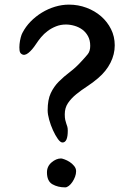

<svg xmlns="http://www.w3.org/2000/svg" viewBox="-20 -687 543 830"><path d="M77 -545Q91 -572 112.5 -594Q134 -616 161 -632.5Q188 -649 218 -658Q248 -667 278 -667Q318 -667 354 -653.5Q390 -640 417 -616.5Q444 -593 460 -561Q476 -529 476 -491Q476 -452 457.5 -415.5Q439 -379 405 -350Q382 -330 356.5 -313.5Q331 -297 309.5 -279.5Q288 -262 274 -241.5Q260 -221 260 -193Q260 -178 262 -169Q264 -160 266.5 -153Q269 -146 271 -139.5Q273 -133 273 -122Q273 -71 250 -71Q241 -71 230 -86.5Q219 -102 209 -124Q199 -146 192.5 -169.5Q186 -193 186 -210Q186 -256 199.5 -284.5Q213 -313 234.5 -334.5Q256 -356 282.5 -376Q309 -396 335 -425Q349 -440 359.5 -453Q370 -466 370 -489Q370 -513 360.5 -530.5Q351 -548 336 -559Q321 -570 302 -575.5Q283 -581 265 -581Q242 -581 222 -573Q202 -565 186 -553Q170 -541 157.5 -526Q145 -511 136 -497Q119 -471 102.5 -458Q86 -445 74 -453Q66 -457 64.5 -469.5Q63 -482 64.5 -496.5Q66 -511 69.5 -524.5Q73 -538 77 -545ZM183 58Q183 32 203 15Q223 -2 244 -2Q248 -2 259 2Q270 6 281 13Q292 20 300.5 30.5Q309 41 309 53Q309 65 304.5 77Q300 89 293 99.5Q286 110 277.5 116.5Q269 123 262 123Q230 123 206.5 109.5Q183 96 183 58Z"/></svg>

Font: BM YEONSUNG
Style: Regular
Weight: 400
Designer: Bongjin Kim; Myungsoo Han; Jaehyun Keum; Jihee Min; Dokyung Lee; Chorong Kim; Jooyeon Kang; Sang-a Kim;
Foundry: Sandoll Communications Inc.
Version: Version 1.000;PS 1;hotconv 16.6.51;makeotf.lib2.5.65220